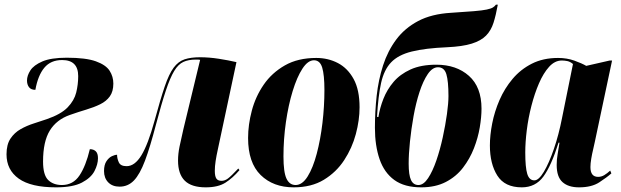

<svg xmlns="http://www.w3.org/2000/svg" viewBox="-20 -795 2668 825"><path d="M221 10Q113 10 60.5 -27.5Q8 -65 8 -132Q8 -174 25 -199.5Q42 -225 68.5 -240Q95 -255 125 -264.5Q155 -274 181 -283Q242 -304 270.5 -333.5Q299 -363 307.5 -397.5Q316 -432 316 -468Q316 -537 247 -537Q198 -537 170.5 -504Q143 -471 132 -409Q113 -409 104.5 -420.5Q96 -432 96 -449Q96 -470 110.5 -492.5Q125 -515 162 -531Q199 -547 267 -547Q349 -547 392 -531.5Q435 -516 451 -491Q467 -466 467 -436Q467 -402 452 -381Q437 -360 410.5 -347Q384 -334 350.5 -324Q317 -314 280 -301Q223 -281 194 -234Q165 -187 165 -101Q165 -43 187 -21.5Q209 0 246 0Q294 0 321.5 -41Q349 -82 366 -154Q382 -154 391.5 -145Q401 -136 401 -115Q401 -89 386 -60Q371 -31 332 -10.5Q293 10 221 10Z M864 10Q803 10 774 -18.5Q745 -47 745 -105Q745 -134 751.5 -165.5Q758 -197 768 -240L840 -538Q835 -539 830.5 -539Q826 -539 821 -539Q790 -539 768 -529Q746 -519 728.5 -490Q711 -461 692.5 -405.5Q674 -350 650 -259Q625 -163 603 -104.5Q581 -46 555.5 -19.5Q530 7 494 7Q463 7 445 -11.5Q427 -30 427 -60Q427 -87 437.5 -102.5Q448 -118 461 -124Q474 -130 483 -130Q483 -114 490.5 -97.5Q498 -81 524 -81Q559 -81 587.5 -127.5Q616 -174 644 -276Q669 -368 687.5 -422.5Q706 -477 726 -504Q746 -531 773 -540Q800 -549 840 -549Q878 -549 920 -542.5Q962 -536 996 -528L916 -153Q910 -126 906.5 -103Q903 -80 903 -61Q903 -38 909.5 -28Q916 -18 932 -18Q946 -18 959.5 -28Q973 -38 1004 -71L1009 -64Q980 -30 948.5 -10Q917 10 864 10Z M1242 10Q1154 10 1100 -43Q1046 -96 1046 -202Q1046 -259 1062 -319.5Q1078 -380 1113 -431Q1148 -482 1204 -514Q1260 -546 1339 -546Q1390 -546 1432 -524Q1474 -502 1499.5 -455.5Q1525 -409 1525 -334Q1525 -279 1509 -219Q1493 -159 1459 -107Q1425 -55 1371.5 -22.5Q1318 10 1242 10ZM1250 0Q1279 0 1302 -37Q1325 -74 1341 -134.5Q1357 -195 1365.5 -266.5Q1374 -338 1374 -408Q1374 -473 1364.5 -504.5Q1355 -536 1329 -536Q1303 -536 1279.5 -500Q1256 -464 1237.5 -403.5Q1219 -343 1208.5 -270Q1198 -197 1198 -123Q1198 -55 1211 -27.5Q1224 0 1250 0Z M1790 10Q1718 10 1674.5 -21.5Q1631 -53 1611 -111Q1591 -169 1591 -246Q1591 -315 1598.5 -383.5Q1606 -452 1626 -514Q1646 -576 1682.5 -625Q1719 -674 1776.5 -704.5Q1834 -735 1918 -740Q1980 -744 2016.5 -747Q2053 -750 2071.5 -754Q2090 -758 2098 -763Q2106 -768 2111 -775H2119Q2111 -730 2100.5 -697Q2090 -664 2068.5 -642Q2047 -620 2007 -607.5Q1967 -595 1901 -592Q1807 -588 1749 -573.5Q1691 -559 1660.5 -527Q1630 -495 1617.5 -438.5Q1605 -382 1600 -293L1606 -292Q1612 -331 1627.5 -370.5Q1643 -410 1671 -443Q1699 -476 1744 -496.5Q1789 -517 1855 -517Q1941 -517 1995 -469Q2049 -421 2049 -328Q2049 -292 2041.5 -247.5Q2034 -203 2016.5 -158Q1999 -113 1969.5 -74.5Q1940 -36 1895.5 -13Q1851 10 1790 10ZM1778 0Q1800 0 1819.5 -29.5Q1839 -59 1855 -105.5Q1871 -152 1882.5 -205Q1894 -258 1900.5 -305Q1907 -352 1907 -382Q1907 -446 1898 -476Q1889 -506 1862 -506Q1838 -506 1818 -476.5Q1798 -447 1782.5 -399.5Q1767 -352 1757 -296Q1747 -240 1741.5 -186.5Q1736 -133 1736 -92Q1736 -43 1746 -21.5Q1756 0 1778 0Z M2222 10Q2149 10 2117 -40.5Q2085 -91 2085 -170Q2085 -214 2095 -265Q2105 -316 2126.5 -365.5Q2148 -415 2182.5 -456Q2217 -497 2265.5 -521.5Q2314 -546 2378 -546Q2416 -546 2448 -534.5Q2480 -523 2499 -512L2600 -535H2610L2536 -186Q2534 -175 2529 -154.5Q2524 -134 2520.5 -113Q2517 -92 2517 -77Q2517 -35 2550 -35Q2564 -35 2576.5 -42.5Q2589 -50 2602 -62L2607 -50Q2588 -33 2555 -11.5Q2522 10 2468 10Q2422 10 2397 -12.5Q2372 -35 2372 -86Q2372 -110 2376 -132Q2380 -154 2384 -182H2380Q2349 -83 2315 -36.5Q2281 10 2222 10ZM2276 -20Q2295 -20 2317 -57Q2339 -94 2360 -155Q2381 -216 2395 -288L2442 -520Q2430 -530 2418 -532.5Q2406 -535 2394 -535Q2364 -535 2339.5 -508Q2315 -481 2296 -437Q2277 -393 2263.5 -340.5Q2250 -288 2243.5 -235.5Q2237 -183 2237 -140Q2237 -76 2245.5 -48Q2254 -20 2276 -20Z"/></svg>

Font: Noto Serif Display ExtraCondensed Black
Style: Italic
Weight: 900
Width: 2
Italic angle: -12°
Designer: Monotype Design Team
Foundry: Monotype Imaging Inc.
Version: Version 2.009